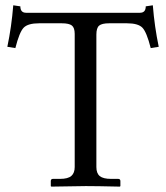

<svg xmlns="http://www.w3.org/2000/svg" viewBox="-20 -693 618 714"><path d="M77.1 -645.5H500.5Q522 -645.5 522 -669.4L548.3 -673.3Q554.7 -593.3 570.3 -519L540.5 -514.2Q525.4 -573.7 509.5 -590.1Q493.7 -606.4 452.1 -606.4H386.2Q358.9 -606.4 348.6 -597.7Q338.4 -588.9 338.4 -564.5V-71.8Q338.4 -48.3 351.1 -38.1Q363.8 -27.8 393.1 -27.8H419.4Q427.7 -27.8 427.7 -19.5V-1L425.8 1Q338.4 -1 299.3 -1L170.9 1L168.9 -1V-19.5Q168.9 -27.8 176.8 -27.8H203.1Q232.9 -27.8 245.4 -38.8Q257.8 -49.8 257.8 -71.8V-566.9Q257.8 -589.8 247.3 -598.1Q236.8 -606.4 209.5 -606.4H125.5Q84 -606.4 68.1 -590.1Q52.2 -573.7 37.1 -514.2L7.3 -519Q22.9 -593.3 29.3 -673.3L55.7 -669.4Q55.7 -645.5 77.1 -645.5Z"/></svg>

Font: Libertinage
Style: b
Weight: 400
Designer: OSP
Foundry: OSP
Version: Version 1.0; 2008; OFL relea